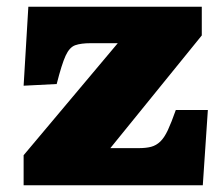

<svg xmlns="http://www.w3.org/2000/svg" viewBox="-20 -549 662 569"><path d="M50 0V-89L329 -421H249Q220 -421 203 -415Q186 -409 174.5 -384Q163 -359 148 -300L50 -295L64 -529H578V-444L307 -110H391Q413 -110 428 -114Q443 -118 455 -129.5Q467 -141 477.5 -163.5Q488 -186 501 -223H596L581 0Z"/></svg>

Font: Literata Variable Black
Style: Regular
Weight: 900
Designer: Latin by Veronika Burian and Jose Scaglione. Greek by Irene Vlachou. Cyrillic by Vera Evstafieva.
Foundry: TypeTogether
Version: Version 3.021